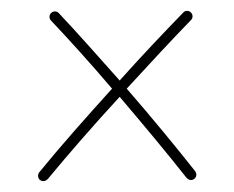

<svg xmlns="http://www.w3.org/2000/svg" viewBox="-20 -317 431 353"><path d="M60 16C63 16 66 14 68 12C106 -34 153 -88 200 -139C245 -86 290 -32 323 10C325 12 328 14 331 14C336 14 341 10 341 4C341 2 340 0 339 -2C305 -45 260 -100 213 -154C256 -201 298 -246 331 -280C333 -282 334 -284 334 -287C334 -292 330 -297 324 -297C321 -297 319 -296 317 -294C284 -260 242 -216 200 -169C160 -214 121 -258 88 -293C86 -295 84 -296 81 -296C76 -296 71 -292 71 -286C71 -283 72 -281 74 -279C107 -244 147 -200 186 -154C139 -102 91 -48 52 0C51 1 50 4 50 6C50 12 54 16 60 16Z"/></svg>

Font: Mistral SingleLine Outline
Style: Regular
Weight: 300
Designer: François Chastanet, Élisa Garzelli, Anais Alves, Morgane Autin
Foundry: institut supérieur des arts et du design Toulouse / isdaT
Version: Version 1.000;Glyphs 3.3 (3337)